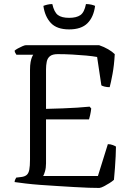

<svg xmlns="http://www.w3.org/2000/svg" viewBox="-20 -927 648 947"><path d="M470 0Q450 0 417 -1Q384 -2 344.5 -4.5Q305 -7 262.5 -9.5Q220 -12 179.5 -15Q139 -18 106 -22Q73 -26 52 -29Q52 -35 55 -41.5Q58 -48 60 -51L85 -54Q102 -56 111.5 -64Q121 -72 124.5 -90Q128 -108 128 -140V-582Q128 -606 131 -621.5Q134 -637 138 -646Q142 -655 144 -657H61Q60 -660 56.5 -664.5Q53 -669 52 -677Q57 -682 68 -688Q79 -694 90.5 -699Q102 -704 107 -704H469Q493 -696 513.5 -684Q534 -672 546 -660Q543 -605 535 -562Q527 -519 521 -497Q507 -497 495.5 -500Q484 -503 480 -506L459 -646Q437 -650 405 -653Q373 -656 336.5 -658Q300 -660 265 -660Q239 -660 226.5 -650Q214 -640 210.5 -622.5Q207 -605 207 -585V-390Q252 -391 289.5 -392.5Q327 -394 360.5 -396Q394 -398 422 -401L430 -392Q428 -374 424.5 -359Q421 -344 419 -338H207V-121Q207 -99 202 -82Q197 -65 193 -59H463L512 -216Q525 -216 536.5 -211.5Q548 -207 552 -204Q552 -184 550.5 -156.5Q549 -129 547 -99Q545 -69 542 -40Q533 -32 519.5 -23.5Q506 -15 492.5 -8Q479 -1 470 0ZM321 -782Q260 -782 230.5 -814Q201 -846 194 -898Q201 -901 213 -904Q225 -907 238 -907Q247 -867 265.5 -853Q284 -839 321 -839Q357 -839 376.5 -852.5Q396 -866 404 -907Q419 -907 431 -904Q443 -901 449 -898Q442 -843 411.5 -812.5Q381 -782 321 -782Z"/></svg>

Font: Texturina 12pt ExtraLight
Style: Regular
Weight: 250
Designer: Guillermo Torres Carreño
Foundry: Omnibus-Type
Version: Version 1.002